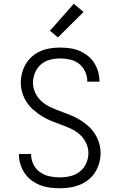

<svg xmlns="http://www.w3.org/2000/svg" viewBox="-20 -997 640 1025"><path d="M299 8Q272 8 245.5 4.5Q219 1 194.5 -8.5Q170 -18 148.5 -34Q127 -50 112 -72Q97 -94 89 -119.5Q81 -145 81 -172Q81 -173 81 -173.5Q81 -174 81 -175H146Q146 -175 146 -174Q146 -173 146 -173Q146 -145 158.5 -119.5Q171 -94 193.5 -78Q216 -62 243.5 -56Q271 -50 299 -50Q327 -50 355 -56.5Q383 -63 405.5 -80.5Q428 -98 440 -124.5Q452 -151 452 -180Q452 -208 439.5 -234Q427 -260 406.5 -278.5Q386 -297 360.5 -309Q335 -321 308.5 -330.5Q282 -340 256 -350.5Q230 -361 206 -375.5Q182 -390 160.5 -408.5Q139 -427 123.5 -450Q108 -473 99.5 -500.5Q91 -528 91 -556Q91 -582 98 -608Q105 -634 118.5 -656.5Q132 -679 152.5 -696.5Q173 -714 197.5 -724.5Q222 -735 248.5 -739Q275 -743 301 -743Q327 -743 353 -739.5Q379 -736 403 -726Q427 -716 447.5 -700Q468 -684 482 -662.5Q496 -641 503.5 -615.5Q511 -590 511 -565Q511 -564 511 -563Q511 -562 511 -561H446Q446 -561 446 -562Q446 -563 446 -563Q446 -590 434.5 -615Q423 -640 402 -656.5Q381 -673 354.5 -679Q328 -685 301 -685Q274 -685 246.5 -678Q219 -671 198.5 -653Q178 -635 167 -609Q156 -583 156 -556Q156 -528 168 -502Q180 -476 201 -457Q222 -438 247.5 -426Q273 -414 299 -404.5Q325 -395 351.5 -384.5Q378 -374 402 -360Q426 -346 447.5 -327.5Q469 -309 484.5 -285.5Q500 -262 508.5 -235Q517 -208 517 -180Q517 -153 509.5 -126.5Q502 -100 487.5 -77Q473 -54 451.5 -37Q430 -20 405 -10Q380 0 353 4Q326 8 299 8ZM289 -797 247 -833 374 -977 426 -933Z"/></svg>

Font: Iosevka Custom Light Extended
Style: Regular
Weight: 300
Width: 7
Monospace: yes
Designer: Belleve Invis
Foundry: Belleve Invis
Version: Version 11.2.4; ttfautohint (v1.8.4)